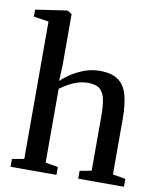

<svg xmlns="http://www.w3.org/2000/svg" viewBox="-90 -890 803 961"><g transform="rotate(10 312.0 -409.5)"><path d="M90.5 -50.5V-749L14 -760.5V-796L169 -819H177.5L198 -804.5V-548.5L194.5 -465Q212.5 -483.5 242.5 -503.2Q272.5 -523 309.8 -536.8Q347 -550.5 386.5 -550.5Q447.5 -550.5 481 -526.5Q514.5 -502.5 527.8 -454Q541 -405.5 541 -331.5V-51L606 -40V0H373.5V-40L433 -51V-331Q433 -381 426.2 -414.2Q419.5 -447.5 399.5 -464.2Q379.5 -481 339 -481Q313 -481 287.8 -473.2Q262.5 -465.5 240 -452.8Q217.5 -440 199 -426V-51L263 -40V0H29.5V-40Z"/></g></svg>

Font: Merriweather 60pt Medium
Style: Regular
Weight: 500
Version: Version 2.100